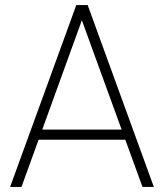

<svg xmlns="http://www.w3.org/2000/svg" viewBox="-20 -740 649 760"><path d="M282 -720H327L589 0H544L289 -701H319L65 0H20ZM120 -227H488V-187H120Z"/></svg>

Font: Tap Sans
Style: Regular
Weight: 400
Designer: Tap Payments
Foundry: Tap Payments
Version: Version 1.001;Glyphs 3.1.2 (3151)